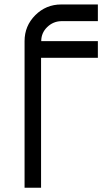

<svg xmlns="http://www.w3.org/2000/svg" viewBox="-20 -687 491 873"><path d="M166.7 -424.2V166.7H91.7V-500Q91.7 -569.2 140.4 -617.9Q189.2 -666.7 258.3 -666.7H425V-590.8H258.3Q221.7 -590 194.6 -563.8Q167.5 -537.5 167.5 -500H425V-424.2Z"/></svg>

Font: 0xA000
Style: Regular
Weight: 400
Version: Version 0.1